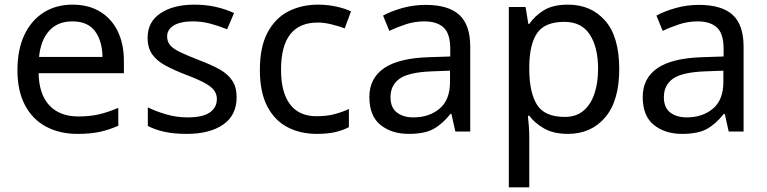

<svg xmlns="http://www.w3.org/2000/svg" viewBox="-20 -566 3300 826"><path d="M292 -546Q361 -546 410.5 -516Q460 -486 486.5 -431.5Q513 -377 513 -304V-251H146Q148 -160 192.5 -112.5Q237 -65 317 -65Q368 -65 407.5 -74.5Q447 -84 489 -102V-25Q448 -7 408 1.5Q368 10 313 10Q237 10 178.5 -21Q120 -52 87.5 -113.5Q55 -175 55 -264Q55 -352 84.5 -415Q114 -478 167.5 -512Q221 -546 292 -546ZM291 -474Q228 -474 191.5 -433.5Q155 -393 148 -321H421Q420 -389 389 -431.5Q358 -474 291 -474Z M998 -148Q998 -70 940 -30Q882 10 784 10Q728 10 687.5 1Q647 -8 616 -24V-104Q648 -88 693.5 -74.5Q739 -61 786 -61Q853 -61 883 -82.5Q913 -104 913 -140Q913 -160 902 -176Q891 -192 862.5 -208Q834 -224 781 -244Q729 -264 692 -284Q655 -304 635 -332Q615 -360 615 -404Q615 -472 670.5 -509Q726 -546 816 -546Q865 -546 907.5 -536.5Q950 -527 987 -510L957 -440Q923 -454 886 -464Q849 -474 810 -474Q756 -474 727.5 -456.5Q699 -439 699 -409Q699 -387 712 -371.5Q725 -356 755.5 -341.5Q786 -327 837 -307Q888 -288 924 -268Q960 -248 979 -219.5Q998 -191 998 -148Z M1343 10Q1272 10 1216.5 -19Q1161 -48 1129.5 -109Q1098 -170 1098 -265Q1098 -364 1131 -426Q1164 -488 1220.5 -517Q1277 -546 1349 -546Q1390 -546 1428 -537.5Q1466 -529 1490 -517L1463 -444Q1439 -453 1407 -461Q1375 -469 1347 -469Q1189 -469 1189 -266Q1189 -169 1227.5 -117.5Q1266 -66 1342 -66Q1386 -66 1419.5 -75Q1453 -84 1481 -97V-19Q1454 -5 1421.5 2.5Q1389 10 1343 10Z M1811 -545Q1909 -545 1956 -502Q2003 -459 2003 -365V0H1939L1922 -76H1918Q1883 -32 1844.5 -11Q1806 10 1738 10Q1665 10 1617 -28.5Q1569 -67 1569 -149Q1569 -229 1632 -272.5Q1695 -316 1826 -320L1917 -323V-355Q1917 -422 1888 -448Q1859 -474 1806 -474Q1764 -474 1726 -461.5Q1688 -449 1655 -433L1628 -499Q1663 -518 1711 -531.5Q1759 -545 1811 -545ZM1837 -259Q1737 -255 1698.5 -227Q1660 -199 1660 -148Q1660 -103 1687.5 -82Q1715 -61 1758 -61Q1826 -61 1871 -98.5Q1916 -136 1916 -214V-262Z M2424 -546Q2523 -546 2583.5 -477Q2644 -408 2644 -269Q2644 -132 2583.5 -61Q2523 10 2423 10Q2361 10 2320.5 -13.5Q2280 -37 2257 -68H2251Q2253 -51 2255 -25Q2257 1 2257 20V240H2169V-536H2241L2253 -463H2257Q2281 -498 2320 -522Q2359 -546 2424 -546ZM2408 -472Q2326 -472 2292.5 -426Q2259 -380 2257 -286V-269Q2257 -170 2289.5 -116.5Q2322 -63 2410 -63Q2459 -63 2490.5 -90Q2522 -117 2537.5 -163.5Q2553 -210 2553 -270Q2553 -362 2517.5 -417Q2482 -472 2408 -472Z M2987 -545Q3085 -545 3132 -502Q3179 -459 3179 -365V0H3115L3098 -76H3094Q3059 -32 3020.5 -11Q2982 10 2914 10Q2841 10 2793 -28.5Q2745 -67 2745 -149Q2745 -229 2808 -272.5Q2871 -316 3002 -320L3093 -323V-355Q3093 -422 3064 -448Q3035 -474 2982 -474Q2940 -474 2902 -461.5Q2864 -449 2831 -433L2804 -499Q2839 -518 2887 -531.5Q2935 -545 2987 -545ZM3013 -259Q2913 -255 2874.5 -227Q2836 -199 2836 -148Q2836 -103 2863.5 -82Q2891 -61 2934 -61Q3002 -61 3047 -98.5Q3092 -136 3092 -214V-262Z"/></svg>

Font: Noto Sans Tifinagh Adrar
Style: Regular
Weight: 400
Designer: JamraPatel
Foundry: JamraPatel LLC
Version: Version 2.006; ttfautohint (v1.8.4.7-5d5b)